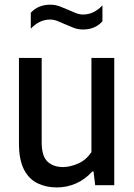

<svg xmlns="http://www.w3.org/2000/svg" viewBox="-20 -791 574 820"><path d="M222.5 9.5Q176.5 9.5 139.8 -8.5Q103 -26.5 82 -67.8Q61 -109 61 -178.5V-543.5H158V-184Q158 -123.5 183.2 -100.5Q208.5 -77.5 249 -77.5Q278.5 -77.5 313 -92.2Q347.5 -107 370.5 -141.5V-543.5H468V0H386.5L379.5 -58.5H374Q343.5 -24.5 304.5 -7.5Q265.5 9.5 222.5 9.5ZM334.5 -665Q313 -665 293.8 -672.5Q274.5 -680 256.5 -688Q240.5 -695.5 224.8 -701.5Q209 -707.5 193.5 -707.5Q148.5 -707.5 111.5 -668.5V-736.5Q143 -771 194.5 -771Q216 -771 235.2 -763.8Q254.5 -756.5 272.5 -748.5Q288.5 -741 304.2 -735Q320 -729 335.5 -729Q380.5 -729 417.5 -768V-700Q386 -665 334.5 -665Z"/></svg>

Font: Encode Sans Semi Condensed Medium
Style: Regular
Weight: 500
Width: 4
Designer: Multiple Designers
Foundry: Impallari Type
Version: Version 3.000; ttfautohint (v1.8.3) -l 8 -r 50 -G 200 -x 14 